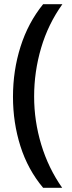

<svg xmlns="http://www.w3.org/2000/svg" viewBox="-20 -739 346 917"><path d="M42 -277Q42 -402 78 -516Q114 -630 186 -719H278Q210 -624 176.5 -510.5Q143 -397 143 -278Q143 -161 177 -48.5Q211 64 277 158H186Q113 71 77.5 -41Q42 -153 42 -277Z"/></svg>

Font: Noto Sans Georgian SemiCondensed Medium
Style: Regular
Weight: 500
Width: 4
Designer: Monotype Design Team, Akaki Razmadze
Foundry: Google LLC
Version: Version 2.005; ttfautohint (v1.8.4.7-5d5b)